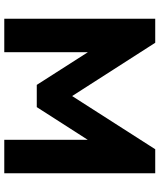

<svg xmlns="http://www.w3.org/2000/svg" viewBox="56 -802 746 898"><g transform="rotate(90 429.0 -353.0)"><path d="M67.5 0V-706H180L458 -272.5H400.5L678 -706H790.5V0H634V-441L661.5 -433.5L481 -152H377L197 -433.5L224 -441V0Z"/></g></svg>

Font: Outfit Thin
Style: Regular
Weight: 100
Designer: Rodrigo Fuenzalida
Foundry: fragTYPE
Version: Version 1.000